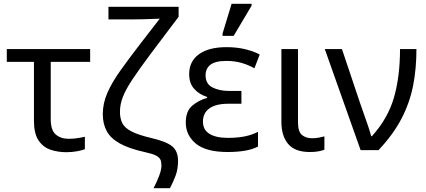

<svg xmlns="http://www.w3.org/2000/svg" viewBox="-20 -796 2258 1018"><path d="M332 11Q286 11 247 -2.5Q208 -16 184 -52Q160 -88 160 -155V-468H16V-536H458V-468H249V-164Q249 -106 275.5 -83Q302 -60 345 -60Q367 -60 390.5 -63.5Q414 -67 430 -71V-5Q416 1 388.5 6Q361 11 332 11Z M794 202Q811 170 823.5 137Q836 104 836 82Q836 63 830.5 50.5Q825 38 806.5 28.5Q788 19 750 11Q664 -8 615 -35.5Q566 -63 545.5 -101.5Q525 -140 525 -191Q525 -248 549.5 -304Q574 -360 618 -421.5Q662 -483 718 -556L827 -697Q823 -697 799.5 -696Q776 -695 742.5 -694Q709 -693 675 -693H555V-760H927V-707L777 -508Q719 -430 683.5 -377Q648 -324 632 -283.5Q616 -243 616 -203Q616 -169 628 -144Q640 -119 675.5 -100Q711 -81 783 -64Q861 -46 892.5 -20.5Q924 5 924 57Q924 101 911 135.5Q898 170 881 202Z M1188 10Q1072 10 1018.5 -34.5Q965 -79 965 -146Q965 -206 998.5 -235Q1032 -264 1078 -277V-282Q1035 -296 1009 -325.5Q983 -355 983 -403Q983 -471 1035 -508.5Q1087 -546 1181 -546Q1237 -546 1282.5 -534.5Q1328 -523 1357 -507L1329 -434Q1297 -452 1260.5 -462.5Q1224 -473 1181 -473Q1121 -473 1095.5 -452.5Q1070 -432 1070 -397Q1070 -351 1106.5 -332.5Q1143 -314 1191 -314H1260V-246H1191Q1125 -246 1090.5 -221.5Q1056 -197 1056 -151Q1056 -108 1090.5 -86.5Q1125 -65 1188 -65Q1240 -65 1278.5 -73Q1317 -81 1348 -97V-19Q1317 -3 1276 3.5Q1235 10 1188 10ZM1160 -606V-618L1208 -776H1314V-766L1219 -606Z M1623 10Q1544 10 1508 -32.5Q1472 -75 1472 -150V-536H1560V-147Q1560 -98 1581 -80.5Q1602 -63 1634 -63Q1654 -63 1669.5 -66Q1685 -69 1700 -73V-2Q1687 3 1668 6.5Q1649 10 1623 10Z M1892 0 1702 -536H1793L1890 -247Q1898 -223 1910 -190Q1922 -157 1932.5 -125.5Q1943 -94 1948 -74H1952Q2037 -168 2069 -279.5Q2101 -391 2101 -536H2188Q2188 -431 2170 -340.5Q2152 -250 2108.5 -166.5Q2065 -83 1987 0Z"/></svg>

Font: Go Noto Current
Style: Regular
Weight: 400
Designer: Monotype Design Team
Foundry: Monotype Imaging Inc.
Version: Version 2.007; ttfautohint (v1.8) -l 8 -r 50 -G 200 -x 14 -D